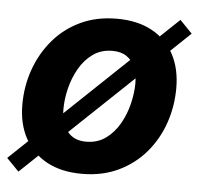

<svg xmlns="http://www.w3.org/2000/svg" viewBox="-49 -612 707 683"><g transform="rotate(5 304.5 -271.0)"><path d="M266.1 10.7Q192.9 10.7 141.1 -17.3Q89.4 -45.4 61.8 -96.7Q34.2 -147.9 34.2 -216.3Q34.2 -282.2 55.4 -342Q76.7 -401.9 116.5 -448.7Q156.2 -495.6 213.4 -522.7Q270.5 -549.8 343.3 -549.8Q416.5 -549.8 468.3 -521.7Q520 -493.7 547.4 -442.6Q574.7 -391.6 574.7 -322.3Q574.7 -256.8 554 -197Q533.2 -137.2 493.2 -90.3Q453.1 -43.5 396 -16.4Q338.9 10.7 266.1 10.7ZM271.5 -104.5Q312 -104.5 341.6 -126Q371.1 -147.5 390.4 -181.4Q409.7 -215.3 418.9 -253.9Q428.2 -292.5 428.2 -326.2Q428.2 -359.4 418 -383.5Q407.7 -407.7 387.7 -421.1Q367.7 -434.6 337.4 -434.6Q296.9 -434.6 267.3 -413.3Q237.8 -392.1 218.8 -358.4Q199.7 -324.7 190.4 -286.4Q181.2 -248 181.2 -213.4Q181.2 -164.6 203.9 -134.5Q226.6 -104.5 271.5 -104.5ZM41 22.5 -2.9 -22.5 568.4 -565.4 612.3 -520Z"/></g></svg>

Font: Inter 16pt
Style: Bold Italic
Weight: 700
Italic angle: -9.3988°
Version: Version 4.001;git-66647c0bb